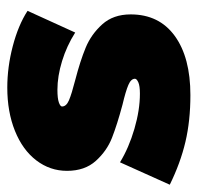

<svg xmlns="http://www.w3.org/2000/svg" viewBox="-34 -518 555 540"><g transform="rotate(-90 244.0 -248.5)"><path d="M-6 -49 57 -189Q98 -164 151 -148.5Q204 -133 250 -133Q272 -133 282 -137.5Q292 -142 292 -147Q292 -158 274.5 -165.5Q257 -173 219 -182Q163 -197 126 -211.5Q89 -226 61 -257Q33 -288 33 -338Q33 -386 62.5 -424.5Q92 -463 145.5 -484.5Q199 -506 267 -506Q325 -506 384 -490.5Q443 -475 483 -449L422 -315Q384 -339 341.5 -352Q299 -365 261 -365Q237 -365 225.5 -361Q214 -357 214 -352Q214 -340 231.5 -332.5Q249 -325 288 -315Q342 -301 379.5 -285.5Q417 -270 445 -239Q473 -208 473 -159Q473 -79 412.5 -35Q352 9 246 9Q174 9 114.5 -5Q55 -19 -6 -49Z"/></g></svg>

Font: Nunito Sans Heavy Heavy
Style: Italic
Weight: 400
Italic angle: -4.541°
Designer: Vernon Adams
Foundry: Vernon Adams
Version: Version 2.002